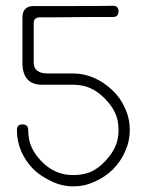

<svg xmlns="http://www.w3.org/2000/svg" viewBox="-20 -661 519 681"><path d="M379.9 -600.6Q360.4 -600.6 290 -600.6Q219.7 -599.6 179.7 -599.6Q139.6 -599.6 120.1 -599.6Q99.6 -598.6 99.6 -579.1Q99.6 -559.6 99.6 -518.6Q99.6 -478.5 99.6 -438.5Q99.6 -400.4 150.4 -400.4Q200.2 -400.4 240.2 -400.4Q277.3 -400.4 313.5 -384.8Q349.6 -369.1 379.9 -339.8Q408.2 -312.5 423.8 -276.4Q440.4 -240.2 440.4 -200.2Q440.4 -160.2 423.8 -124Q408.2 -87.9 379.9 -59.6Q351.6 -32.2 315.4 -16.6Q280.3 0 240.2 0Q200.2 0 163.1 -17.6Q126 -35.2 99.6 -59.6Q72.3 -86.9 55.7 -123Q40 -160.2 40 -200.2Q40 -219.7 59.6 -219.7Q80.1 -219.7 80.1 -200.2Q80.1 -165 91.8 -139.6Q102.5 -114.3 127.9 -87.9Q152.3 -63.5 179.7 -51.8Q206.1 -40 240.2 -40Q275.4 -40 302.7 -51.8Q330.1 -64.5 352.5 -88.9Q376 -113.3 387.7 -138.7Q400.4 -164.1 400.4 -200.2Q400.4 -235.4 387.7 -261.7Q376 -287.1 351.6 -311.5Q329.1 -335 301.8 -347.7Q274.4 -360.4 240.2 -360.4Q200.2 -360.4 129.9 -360.4Q59.6 -360.4 59.6 -438.5Q59.6 -478.5 59.6 -528.3Q59.6 -579.1 59.6 -599.6Q59.6 -620.1 70.3 -629.9Q80.1 -639.6 99.6 -639.6Q139.6 -639.6 250 -639.6Q360.4 -639.6 379.9 -640.6Q400.4 -640.6 400.4 -621.1Q400.4 -600.6 379.9 -600.6Z"/></svg>

Font: Demofont
Style: Regular
Weight: 400
Version: Version 1.0